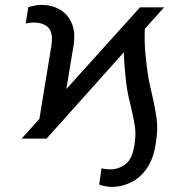

<svg xmlns="http://www.w3.org/2000/svg" viewBox="-20 -558 748 773"><path d="M167.6 0H67.1L138.5 -79.2L186.1 -369Q195.3 -423.3 176 -445.3Q156.6 -467.3 113.6 -467.3Q108 -467.3 98.9 -466.3Q89.8 -465.2 83.5 -463.1L94.1 -529.8Q105.1 -532.7 120 -535.5Q134.9 -538.4 146 -538.4Q187.5 -538.4 220.3 -519.9Q253.2 -501.4 269.2 -463.8Q285.2 -426.1 275.2 -369L247.2 -199.6L543.7 -528.4H640.6L562.9 -441.8Q561.1 -383.9 565.7 -338.8Q570.3 -293.7 574.9 -262.1Q575.3 -259.6 575.3 -258.5Q579.2 -234.4 584 -213.1Q588.8 -191.8 593.4 -171.9Q604 -125.7 610.4 -82Q616.8 -38.4 606.9 21.3Q597.3 83.5 570 121.6Q542.6 159.8 505.7 177.2Q468.8 194.6 430 194.6Q419 194.6 402.7 191.6Q386.4 188.6 379.3 185L388.8 119.3Q395.2 121.4 405.4 122.7Q415.5 123.9 422.9 123.9Q457.7 123.9 485.1 103.3Q512.4 82.7 521 27Q528.1 -15.6 523.1 -48.8Q518.1 -82 508.9 -120.4Q503.2 -142.8 497.5 -168.9Q491.8 -195 487.6 -227.3Q484.7 -252.1 482.2 -282.1Q479.8 -312.1 478.7 -347.7Z"/></svg>

Font: Inter Light  BETA
Style: Italic
Weight: 300
Italic angle: 9.39999°
Designer: Rasmus Andersson
Foundry: rsms
Version: Version 3.011;git-f93a4a705